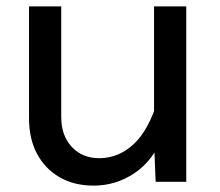

<svg xmlns="http://www.w3.org/2000/svg" viewBox="-20 -570 690 602"><path d="M172 -550V-203Q172 -145 205 -109.5Q238 -74 291 -74Q352 -74 399.5 -118.5Q447 -163 475 -257L491 -144Q460 -66 401.5 -27Q343 12 274 12Q212 12 166.5 -14.5Q121 -41 96 -88Q71 -135 71 -199V-550ZM564 -550V0H468L463 -124V-550Z"/></svg>

Font: Azeret Mono Thin
Style: Regular
Weight: 400
Version: Version 1.002